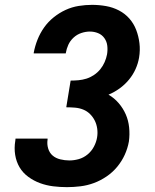

<svg xmlns="http://www.w3.org/2000/svg" viewBox="-20 -763 640 791"><path d="M256 8Q227 8 199 4.5Q171 1 145 -8.5Q119 -18 96.5 -34.5Q74 -51 60.5 -74Q47 -97 42.5 -125Q38 -153 43 -183L44 -192H176V-188Q173 -169 178.5 -151Q184 -133 197 -122Q210 -111 228.5 -106.5Q247 -102 266 -102Q285 -102 304.5 -107.5Q324 -113 340.5 -126.5Q357 -140 367 -159Q377 -178 380 -197Q383 -215 380.5 -233Q378 -251 370.5 -266Q363 -281 351 -293Q339 -305 323 -311.5Q307 -318 289 -319.5Q271 -321 253 -321L271 -431Q287 -431 303.5 -432.5Q320 -434 336 -439Q352 -444 367 -454Q382 -464 393 -477.5Q404 -491 411 -507Q418 -523 421 -539Q424 -557 422 -574.5Q420 -592 410 -606Q400 -620 384 -626.5Q368 -633 350 -633Q333 -633 315 -627Q297 -621 283 -608Q269 -595 261.5 -578.5Q254 -562 251 -544V-543H119V-546Q124 -573 134.5 -599.5Q145 -626 161.5 -649.5Q178 -673 201 -691.5Q224 -710 250 -722Q276 -734 304 -738.5Q332 -743 359 -743Q388 -743 416.5 -738Q445 -733 470 -720Q495 -707 513 -686.5Q531 -666 541 -640Q551 -614 554.5 -585Q558 -556 553 -526Q549 -502 538.5 -478.5Q528 -455 511 -434.5Q494 -414 472.5 -398.5Q451 -383 427 -373Q451 -359 469 -338Q487 -317 498 -292Q509 -267 512 -238Q515 -209 511 -180Q506 -152 494 -125.5Q482 -99 463 -76Q444 -53 419 -36Q394 -19 367 -9Q340 1 311.5 4.5Q283 8 256 8Z"/></svg>

Font: Iosevka Extrabold Extended
Style: Italic
Weight: 800
Width: 7
Italic angle: -9°
Monospace: yes
Designer: Belleve Invis
Foundry: Belleve Invis
Version: Version 32.5.0; ttfautohint (v1.8.4)